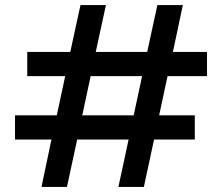

<svg xmlns="http://www.w3.org/2000/svg" viewBox="-20 -734 877 754"><path d="M143 0 182 -186H39V-281H203L236 -435H87V-530H256L296 -714H396L356 -530H558L598 -714H698L659 -530H793V-435H638L605 -281H745V-186H585L545 0H445L485 -186H283L243 0ZM303 -281H505L538 -435H336Z"/></svg>

Font: Ultramarine Medium
Style: Regular
Weight: 500
Designer: Colophon Foundry, Jonny Pinhorn
Foundry: Colophon Foundry
Version: Version 1.200; ttfautohint (v1.8.3)